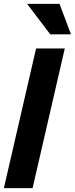

<svg xmlns="http://www.w3.org/2000/svg" viewBox="-29 -970 386 990"><path d="M-9 0 157 -720H305L139 0ZM230 -793 111 -950H278L337 -793Z"/></svg>

Font: Instrument Sans SemiCondensed
Style: Bold Italic
Weight: 700
Width: 4
Italic angle: -13°
Designer: Rodrigo Fuenzalida
Foundry: fragTYPE
Version: Version 1.000;gftools[0.9.28]